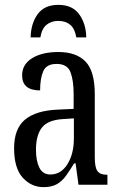

<svg xmlns="http://www.w3.org/2000/svg" viewBox="-20 -760 494 790"><path d="M159 10Q109 10 73.5 -29Q38 -68 38 -150Q38 -230 82.5 -267.5Q127 -305 218 -309L283 -312V-373Q283 -429 270 -463Q257 -497 213 -497Q171 -497 158 -467Q145 -437 145 -388Q71 -388 71 -450Q71 -495 112 -520.5Q153 -546 220 -546Q294 -546 332 -506.5Q370 -467 370 -372V-113Q370 -71 381 -56Q392 -41 419 -41H422V0H303L291 -88H285Q268 -60 252 -37.5Q236 -15 214.5 -2.5Q193 10 159 10ZM187 -42Q231 -42 257.5 -84.5Q284 -127 284 -191V-273L238 -270Q176 -266 152 -234.5Q128 -203 128 -144Q128 -98 142 -70Q156 -42 187 -42ZM106 -606Q107 -662 134.5 -701Q162 -740 220 -740Q278 -740 306 -701Q334 -662 335 -606H294Q288 -642 269 -658Q250 -674 220 -674Q191 -674 171.5 -658Q152 -642 146 -606Z"/></svg>

Font: Noto Serif ExtraCondensed
Style: Regular
Weight: 400
Width: 2
Designer: Monotype Design Team
Foundry: Monotype Imaging Inc.
Version: Version 2.015